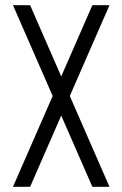

<svg xmlns="http://www.w3.org/2000/svg" viewBox="-20 -720 472 740"><path d="M336 0 30 -700H96L402 0ZM30 0 183 -350H249L96 0ZM183 -350 336 -700H402L249 -350Z"/></svg>

Font: Akshar Light Light
Style: Regular
Weight: 300
Version: Version 1.100